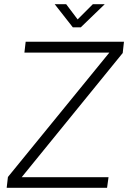

<svg xmlns="http://www.w3.org/2000/svg" viewBox="-20 -900 614 920"><path d="M493 0H12L18 -52L504 -648H97L103 -700H574L568 -646L84 -51H500ZM329 -769 242 -880H297L352 -807L425 -880H482L367 -769Z"/></svg>

Font: Kulim Park ExtraLight
Style: Italic
Weight: 275
Italic angle: -8°
Designer: Noponies / Dale Sattler
Foundry: Noponies
Version: Version 1.000; ttfautohint (v1.8.3)